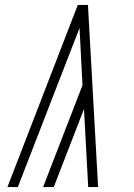

<svg xmlns="http://www.w3.org/2000/svg" viewBox="-20 -755 540 775"><path d="M10 0 294 -735H335L376 0H336L319 -315L197 0H154L313 -411L301 -642L52 0Z"/></svg>

Font: Iosevka SS04 Extralight
Style: Italic
Weight: 200
Italic angle: -9°
Monospace: yes
Designer: Belleve Invis
Foundry: Belleve Invis
Version: Version 19.0.0; ttfautohint (v1.8.4)